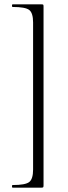

<svg xmlns="http://www.w3.org/2000/svg" viewBox="-20 -745 314 882"><path d="M180 106Q180 113 178.5 115Q177 117 171 117H38Q35 117 35 111Q35 105 38 105Q97 105 114.5 91Q132 77 132 34V-642Q132 -685 114.5 -699Q97 -713 38 -713Q35 -713 35 -719Q35 -725 38 -725H171Q177 -725 178.5 -723.5Q180 -722 180 -715Z"/></svg>

Font: t
Style: Regular
Weight: 300
Designer: Christian Thalmann (Catharsis Fonts)
Version: Version 1.000;PS 002.000;hotconv 1.0.88;makeotf.lib2.5.64775